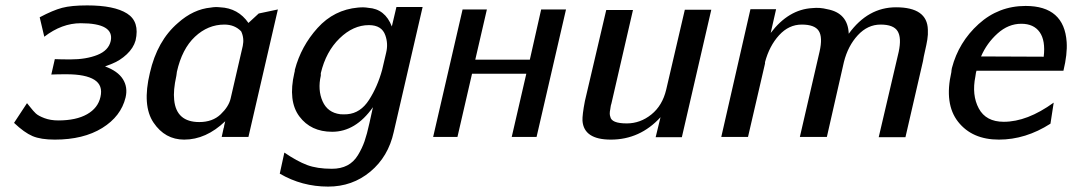

<svg xmlns="http://www.w3.org/2000/svg" viewBox="-20 -507 3970 711"><path d="M32 -52 80 -125Q83 -122 93 -109Q103 -96 112.5 -87Q122 -78 144.5 -69.5Q167 -61 196 -61Q262 -61 302.5 -84Q343 -107 352 -148Q362 -191 329.5 -211.5Q297 -232 226 -232Q192 -232 170 -231L183 -288Q207 -287 241 -287Q299 -287 340.5 -303.5Q382 -320 390 -355Q404 -421 279 -421Q209 -421 144 -371L127 -443Q176 -469 210 -478Q244 -487 303 -487Q403 -487 450.5 -457Q498 -427 482 -357Q474 -329 449.5 -306Q425 -283 395 -271L369 -261Q416 -244 435 -214Q454 -184 445 -146Q428 -76 358.5 -33Q289 10 183 10Q131 10 100.5 -3Q70 -16 32 -52Z M535 -237Q562 -356 639 -422Q696 -473 761 -479Q777 -482 795 -480Q862 -477 900 -422L938 -457L1009 -472L900 0H801L808 -32Q810 -36 810 -41L814 -58Q743 10 662 10Q591 10 548.5 -53Q506 -116 535 -237ZM635 -241Q635 -238 634 -233Q633 -228 633 -226Q621 -172 625 -137Q633 -55 718 -55Q767 -55 797 -83.5Q827 -112 834 -142L879 -337Q885 -366 873 -391Q849 -416 811 -416Q750 -416 702 -371Q654 -326 635 -241Z M1070 -237Q1071 -239 1071.5 -243Q1072 -247 1072 -249Q1095 -336 1156 -403.5Q1217 -471 1306 -479Q1328 -481 1344 -478Q1406 -474 1431 -409L1448 -481H1545L1438 -18Q1418 73 1351.5 128.5Q1285 184 1195 184Q1098 184 1016 136L1033 58Q1080 90 1117 104Q1154 118 1209 118Q1242 118 1266 105.5Q1290 93 1305.5 67.5Q1321 42 1330 16Q1339 -10 1348 -51L1361 -110Q1297 -19 1210 -19Q1131 -19 1088.5 -76Q1046 -133 1070 -237ZM1168 -236V-227Q1156 -174 1174.5 -132Q1193 -90 1240 -84Q1253 -83 1266 -84Q1315 -88 1346.5 -137Q1378 -186 1395 -248L1410 -312Q1418 -345 1407 -376Q1394 -414 1346 -414Q1288 -414 1237.5 -365Q1187 -316 1168 -236Z M1584 0 1693 -472H1783L1740 -286H1942L1984 -472H2076L1967 0H1875L1929 -234H1728L1674 0Z M2146 -133 2225 -470H2324L2244 -123Q2242 -118 2241 -110L2240 -103Q2236 -85 2240 -75Q2244 -50 2301 -50Q2351 -50 2392 -83Q2433 -116 2447 -175L2516 -471H2614L2505 1H2408L2426 -73Q2350 10 2242 10Q2142 10 2137 -60Q2136 -81 2146 -133Z M2651 0 2759 -473H2854L2834 -385Q2900 -472 2988 -477Q3016 -480 3043 -473Q3120 -459 3123 -382Q3194 -480 3298 -480Q3414 -480 3416 -397Q3417 -379 3414 -360.5Q3411 -342 3405.5 -318.5Q3400 -295 3398 -281L3333 1H3234L3308 -315Q3319 -367 3304 -391.5Q3289 -416 3241 -416Q3193 -416 3156.5 -376.5Q3120 -337 3105 -277L3042 0H2942L3015 -316Q3027 -369 3012 -392.5Q2997 -416 2949 -416Q2901 -416 2865 -376.5Q2829 -337 2813 -277V-272L2750 0Z M3503 -240Q3503 -245 3505 -255Q3530 -351 3604 -418Q3678 -485 3778 -485Q3921 -485 3930 -351Q3933 -307 3918 -245H3596Q3594 -240 3592 -224Q3578 -155 3604.5 -105.5Q3631 -56 3697 -56Q3784 -56 3882 -127L3870 -49Q3778 10 3679 10Q3580 10 3528 -56Q3476 -122 3503 -240ZM3613 -298 3845 -297Q3852 -357 3830 -388Q3808 -419 3762 -419Q3714 -419 3674 -383Q3634 -347 3613 -298Z"/></svg>

Font: Coval
Style: Italic
Weight: 400
Foundry: Context Ltd
Version: Version 001.000